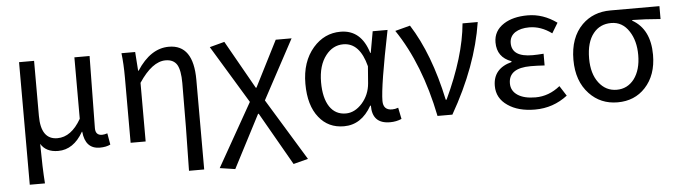

<svg xmlns="http://www.w3.org/2000/svg" viewBox="-48 -751 4078 1158"><g transform="rotate(-5 1991.5 -172.0)"><path d="M92 -543H183V-210Q183 -66 283 -66Q367 -66 427 -171V-543H519L513 -106Q513 -63 553 -63Q566 -63 585 -69L597 0Q571 13 533 13Q445 13 435 -92H433Q374 11 281 11Q207 11 176 -41Q177 105 184 199H92Z M1056 199Q1062 -67 1062 -332Q1062 -409 1042 -443Q1021 -477 973 -477Q892 -477 811 -355V0H720V-394Q720 -478 712 -543H795L803 -429H806Q889 -557 1000 -557Q1148 -557 1148 -344V199Z M1242 199 1458 -183 1246 -533 1336 -557 1501 -265H1505L1646 -543H1742L1549 -184L1777 190L1688 213L1505 -107H1501L1335 213Z M1860 -58Q1801 -131 1801 -262Q1801 -396 1873 -479Q1941 -557 2039 -557Q2164 -557 2207 -414H2210L2233 -543H2323Q2255 -208 2255 -119Q2255 -63 2309 -63Q2327 -63 2346 -70L2360 -1Q2328 13 2290 13Q2182 13 2183 -97H2179Q2117 13 2011 13Q1916 13 1860 -58ZM2128 -113Q2172 -163 2178 -232L2186 -335Q2149 -480 2049 -480Q1986 -480 1943 -425Q1896 -365 1896 -263Q1896 -168 1931 -115Q1966 -63 2029 -63Q2083 -63 2128 -113Z M2578 0Q2514 -318 2369 -533L2460 -557Q2576 -375 2636 -93H2641Q2759 -344 2777 -543H2869Q2828 -279 2668 0Z M3003 -31Q2938 -75 2938 -150Q2938 -255 3051 -285V-290Q2965 -321 2965 -411Q2965 -481 3027 -521Q3083 -557 3172 -557Q3265 -557 3348 -497L3311 -436Q3246 -484 3175 -484Q3123 -484 3090 -463Q3056 -440 3056 -399Q3056 -315 3181 -315Q3209 -315 3248 -318V-247Q3202 -250 3164 -250Q3030 -250 3030 -157Q3030 -112 3069 -86Q3108 -60 3177 -60Q3258 -60 3326 -115L3365 -54Q3278 13 3168 13Q3066 13 3003 -31Z M3497 -59Q3424 -136 3424 -265Q3424 -400 3500 -476Q3568 -543 3672 -543H3969V-465Q3875 -473 3798 -474V-470Q3905 -409 3905 -254Q3905 -131 3836 -57Q3771 13 3668 13Q3565 13 3497 -59ZM3775 -116Q3816 -171 3816 -261Q3816 -347 3778 -405Q3738 -467 3670 -467Q3602 -467 3562 -417Q3519 -364 3519 -265Q3519 -173 3561 -118Q3603 -63 3669 -63Q3734 -63 3775 -116Z"/></g></svg>

Font: 思源黑体R
Style: Regular
Weight: 400
Designer: Ryoko NISHIZUKA  (kana & ideographs); Paul D. Hunt (Latin, Greek & Cyrillic); Wenlong ZHANG  (bopomofo); Sandoll Communi
Foundry: Adobe Systems Incorporated
Version: Version 1.00 June 24, 2014, initial release